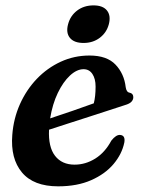

<svg xmlns="http://www.w3.org/2000/svg" viewBox="-20 -664 512 695"><path d="M430 -148Q421.5 -106.5 391 -70.2Q360.5 -34 310 -11.8Q259.5 10.5 190.5 10.5Q101.5 10.5 59.5 -39.8Q17.5 -90 24.5 -176Q29 -235 52.2 -287Q75.5 -339 113.2 -378.5Q151 -418 199.8 -440.5Q248.5 -463 304 -463Q367 -463 398.2 -430Q429.5 -397 435 -348.5Q437.5 -330.5 449 -328.5Q462 -326 462.5 -313Q463 -304 456.2 -296.2Q449.5 -288.5 432 -283.5Q410.5 -276.5 376.8 -265.5Q343 -254.5 303.8 -241.8Q264.5 -229 226.2 -216.8Q188 -204.5 157.5 -194.5Q154.5 -132 179.2 -100Q204 -68 250 -68Q289.5 -68 324.8 -90Q360 -112 383 -155Q400.5 -177 415 -175.5Q434.5 -174 430 -148ZM282.5 -413.5Q258 -413.5 233.2 -390.5Q208.5 -367.5 189.2 -327.5Q170 -287.5 161.5 -235.5Q199.5 -248 243.8 -263.2Q288 -278.5 319.5 -290Q326 -314.5 326 -350.5Q326 -379 314.5 -396.2Q303 -413.5 282.5 -413.5ZM282.5 -508.5Q248 -508.5 233 -527Q218 -545.5 226.5 -576.5Q234.5 -607 259.2 -625.8Q284 -644.5 318.5 -644.5Q352.5 -644.5 367.2 -626Q382 -607.5 374 -576.5Q366 -546 341.2 -527.2Q316.5 -508.5 282.5 -508.5Z"/></svg>

Font: Fraunces 72pt Soft SemiBold
Style: Italic
Weight: 600
Italic angle: -16°
Version: Version 1.000;[b76b70a41]